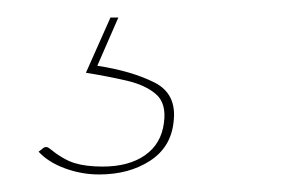

<svg xmlns="http://www.w3.org/2000/svg" viewBox="-20 -20 320 219"><path d="M93 179Q73 179 54 172Q35 165 24 153L28 150Q32 146 36 149Q52 162 65 166Q78 170 97 170Q127 170 145.5 157Q164 144 167 120Q170 98 158 87.5Q146 77 124.5 72Q103 67 78 63L106 0H115L91 55Q130 61 156 74Q182 87 178 119Q175 148 151 163.5Q127 179 93 179Z"/></svg>

Font: Aleo Thin
Style: Italic
Weight: 250
Italic angle: -7°
Designer: Alessio Laiso
Foundry: Alessio Laiso
Version: Version 2.001;gftools[0.9.29]